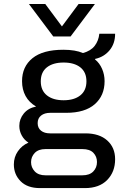

<svg xmlns="http://www.w3.org/2000/svg" viewBox="-20 -776 640 984"><path d="M185.2 188Q120.5 188 85.8 153Q51 118 51 66.8Q51 28.8 71.9 -1.1Q92.8 -31 125.8 -45Q103.8 -59 91.4 -81.9Q79 -104.8 79 -130.8Q79 -166.2 101.9 -194.2Q124.8 -222.2 165 -230Q129.2 -250.8 111.1 -283.9Q93 -317 93 -360Q93 -434.5 146.5 -477.8Q200 -521 304.5 -521Q366.5 -521 405 -504.2Q445.2 -515 465.4 -541.2Q485.5 -567.5 489 -603H570Q570 -552.5 541.4 -518.1Q512.8 -483.8 467.2 -474L467 -471.5Q490.5 -452.5 503.2 -423Q516 -393.5 516 -360Q516 -285.8 465.6 -241.8Q415.2 -197.8 319.5 -197.8H237.5Q208.2 -197.8 190.6 -183.8Q173 -169.8 173 -145Q173 -120.2 190.1 -106.4Q207.2 -92.5 236.8 -92.5H417.8Q489 -92.5 529.5 -56.2Q570 -20 570 40Q570 104.8 529.4 146.4Q488.8 188 415 188ZM213.2 122.5H402.2Q438.8 122.5 457.9 102.9Q477 83.2 477 54.2Q477 26.5 458.6 7.2Q440.2 -12 402.2 -12H213.2Q177 -12 158.1 7.8Q139.2 27.5 139.2 55.2Q139.2 82.2 158.1 102.4Q177 122.5 213.2 122.5ZM306 -262.2Q360.5 -262.2 391.8 -287.4Q423 -312.5 423 -359.2Q423 -406 391.8 -430.8Q360.5 -455.5 306 -455.5Q251.5 -455.5 220.2 -430.8Q189 -406 189 -359.2Q189 -312.5 220.2 -287.4Q251.5 -262.2 306 -262.2ZM466.5 -755.5 341.8 -589.2H253L128.2 -755.5H212L324.8 -603.8H270L382.8 -755.5Z"/></svg>

Font: Chivo Mono Medium
Style: Regular
Weight: 500
Monospace: yes
Designer: Hector Gatti
Foundry: Omnibus-Type
Version: Version 1.008